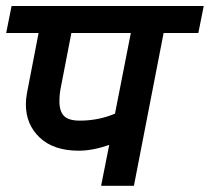

<svg xmlns="http://www.w3.org/2000/svg" viewBox="-50 -602 680 622"><path d="M480 -495 383.8 0H277.5L303.8 -132.5Q250 -113.8 205 -113.8Q123.8 -113.8 78.8 -156.2Q33.8 -198.8 33.8 -263.8Q33.8 -282.5 37.5 -301.2L75 -495H-30L-12.5 -582.5H610L592.5 -495ZM181.2 -495 147.5 -321.2Q142.5 -297.5 142.5 -273.8Q142.5 -241.2 157.5 -226.2Q172.5 -211.2 208.8 -211.2Q268.8 -211.2 322.5 -233.8L373.8 -495Z"/></svg>

Font: Cambay
Style: Bold Italic
Weight: 700
Italic angle: -11°
Designer: Pooja Saxena
Foundry: Pooja Saxena
Version: Version 1.006;PS 001.006;hotconv 1.0.70;makeotf.lib2.5.58329